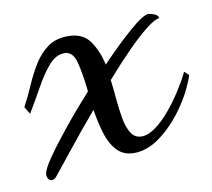

<svg xmlns="http://www.w3.org/2000/svg" viewBox="-54 -392 563 511"><g transform="rotate(-10 228.0 -136.5)"><path d="M48 59Q42 59 38.5 54Q35 49 35 42Q35 30 56 -0.5Q77 -31 110.5 -72.5Q144 -114 183 -157Q178 -204 170 -236Q162 -268 139 -268Q116 -268 97 -246.5Q78 -225 60 -192.5Q42 -160 21 -125L9 -145Q23 -171 35.5 -200Q48 -229 63.5 -254Q79 -279 101 -295Q123 -311 156 -311Q195 -311 214 -285Q233 -259 242 -219Q288 -267 325.5 -299.5Q363 -332 377 -332Q382 -332 392.5 -328Q403 -324 404 -316Q393 -316 368.5 -297Q344 -278 313 -246.5Q282 -215 248 -176Q251 -152 253.5 -123.5Q256 -95 260.5 -70Q265 -45 275 -29.5Q285 -14 303 -14Q321 -14 341.5 -29Q362 -44 381.5 -67.5Q401 -91 417.5 -117Q434 -143 444 -164L456 -153Q441 -109 412 -68Q383 -27 347.5 -0.5Q312 26 276 26Q247 26 229.5 7Q212 -12 203 -42.5Q194 -73 189 -106Q148 -58 113.5 -14.5Q79 29 61 51Q55 59 48 59Z"/></g></svg>

Font: Dancing Script Medium
Style: Regular
Weight: 500
Designer: Pablo Impallari
Foundry: Pablo Impallari
Version: Version 2.000